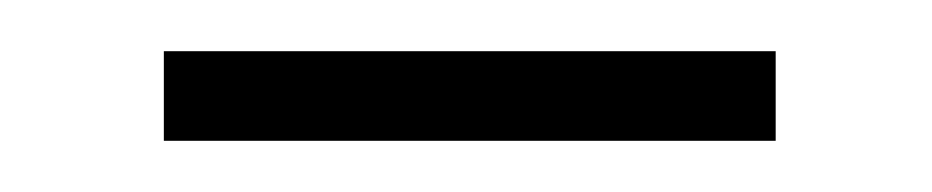

<svg xmlns="http://www.w3.org/2000/svg" viewBox="-20 -311 364 75"><path d="M44 -291H283V-256H44Z"/></svg>

Font: Kinto Sans Thin
Style: Regular
Weight: 100
Designer: Authors: Ryoko NISHIZUKA  (kana & ideographs); Paul D. Hunt (Latin, Greek & Cyrillic); Wenlong ZHANG  (bopomofo); Sandol
Foundry: Adobe Systems Incorporated, ookami Inc.
Version: Version 0.001